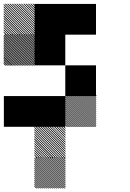

<svg xmlns="http://www.w3.org/2000/svg" viewBox="-21 -688 708 1042"><path d="M334.2 167.5 332.5 165.8H334.2ZM334.2 178.3 321.7 165.8H327.5L334.2 172.5ZM334.2 189.2 310.8 165.8H316.7L334.2 183.3ZM334.2 200 300 165.8H305.8L334.2 194.2ZM334.2 210.8 289.2 165.8H295L334.2 205ZM334.2 221.7 278.3 165.8H284.2L334.2 215.8ZM334.2 232.5 267.5 165.8H273.3L334.2 226.7ZM334.2 243.3 256.7 165.8H262.5L334.2 237.5ZM334.2 254.2 245.8 165.8H251.7L334.2 248.3ZM334.2 265 235 165.8H240.8L334.2 259.2ZM334.2 275.8 224.2 165.8H230L334.2 270ZM334.2 286.7 213.3 165.8H219.2L334.2 280.8ZM334.2 297.5 202.5 165.8H208.3L334.2 291.7ZM334.2 308.3 191.7 165.8H197.5L334.2 302.5ZM334.2 319.2 180.8 165.8H186.7L334.2 313.3ZM334.2 330 170 165.8H175.8L334.2 324.2ZM327.5 334.2 165.8 172.5V166.7L333.3 334.2ZM316.7 334.2 165.8 183.3V177.5L322.5 334.2ZM305.8 334.2 165.8 194.2V188.3L311.7 334.2ZM295 334.2 165.8 205V199.2L300.8 334.2ZM284.2 334.2 165.8 215.8V210L290 334.2ZM273.3 334.2 165.8 226.7V220.8L279.2 334.2ZM262.5 334.2 165.8 237.5V231.7L268.3 334.2ZM251.7 334.2 165.8 248.3V242.5L257.5 334.2ZM240.8 334.2 165.8 259.2V253.3L246.7 334.2ZM230 334.2 165.8 270V264.2L235.8 334.2ZM219.2 334.2 165.8 280.8V275L225 334.2ZM208.3 334.2 165.8 291.7V285.8L214.2 334.2ZM197.5 334.2 165.8 302.5V296.7L203.3 334.2ZM186.7 334.2 165.8 313.3V307.5L192.5 334.2ZM175.8 334.2 165.8 324.2V318.3L181.7 334.2ZM334.2 165.8H338.3L334.2 161.7ZM334.2 11.7 321.7 -0.8H327.5L334.2 5.8ZM334.2 24.2 309.2 -0.8H315L334.2 18.3ZM334.2 36.7 296.7 -0.8H302.5L334.2 30.8ZM334.2 49.2 284.2 -0.8H290L334.2 43.3ZM334.2 61.7 271.7 -0.8H277.5L334.2 55.8ZM334.2 74.2 259.2 -0.8H264.2L334.2 69.2ZM334.2 86.7 246.7 -0.8H252.5L334.2 80.8ZM334.2 99.2 234.2 -0.8H240L334.2 93.3ZM334.2 111.7 221.7 -0.8H227.5L334.2 105.8ZM334.2 124.2 209.2 -0.8H215L334.2 118.3ZM334.2 136.7 196.7 -0.8H202.5L334.2 130.8ZM334.2 149.2 184.2 -0.8H190L334.2 143.3ZM334.2 161.7 171.7 -0.8H177.5L334.2 155.8ZM327.5 167.5 165.8 5.8V0L333.3 167.5ZM315 167.5 165.8 18.3V12.5L320.8 167.5ZM302.5 167.5 165.8 30.8V25L308.3 167.5ZM290 167.5 165.8 43.3V37.5L295.8 167.5ZM277.5 167.5 165.8 55.8V50L283.3 167.5ZM264.2 167.5 165.8 69.2V62.5L270.8 167.5ZM252.5 167.5 165.8 80.8V75L258.3 167.5ZM240 167.5 165.8 93.3V87.5L245.8 167.5ZM227.5 167.5 165.8 105.8V100L233.3 167.5ZM215 167.5 165.8 118.3V112.5L220.8 167.5ZM202.5 167.5 165.8 130.8V125L208.3 167.5ZM190 167.5 165.8 143.3V137.5L195.8 167.5ZM177.5 167.5 165.8 155.8V150L183.3 167.5ZM500.8 -165.8 499.2 -167.5H500.8ZM500.8 -155 488.3 -167.5H494.2L500.8 -160.8ZM500.8 -144.2 477.5 -167.5H483.3L500.8 -150ZM500.8 -133.3 466.7 -167.5H472.5L500.8 -139.2ZM500.8 -122.5 455.8 -167.5H461.7L500.8 -128.3ZM500.8 -111.7 445 -167.5H450.8L500.8 -117.5ZM500.8 -100.8 434.2 -167.5H440L500.8 -106.7ZM500.8 -90 423.3 -167.5H429.2L500.8 -95.8ZM500.8 -79.2 412.5 -167.5H418.3L500.8 -85ZM500.8 -68.3 401.7 -167.5H407.5L500.8 -74.2ZM500.8 -57.5 390.8 -167.5H396.7L500.8 -63.3ZM500.8 -46.7 380 -167.5H385.8L500.8 -52.5ZM500.8 -35.8 369.2 -167.5H375L500.8 -41.7ZM500.8 -25 358.3 -167.5H364.2L500.8 -30.8ZM500.8 -14.2 347.5 -167.5H353.3L500.8 -20ZM500.8 -3.3 336.7 -167.5H342.5L500.8 -9.2ZM494.2 0.8 332.5 -160.8V-166.7L500 0.8ZM483.3 0.8 332.5 -150V-155.8L489.2 0.8ZM472.5 0.8 332.5 -139.2V-145L478.3 0.8ZM461.7 0.8 332.5 -128.3V-134.2L467.5 0.8ZM450.8 0.8 332.5 -117.5V-123.3L456.7 0.8ZM440 0.8 332.5 -106.7V-112.5L445.8 0.8ZM429.2 0.8 332.5 -95.8V-101.7L435 0.8ZM418.3 0.8 332.5 -85V-90.8L424.2 0.8ZM407.5 0.8 332.5 -74.2V-80L413.3 0.8ZM396.7 0.8 332.5 -63.3V-69.2L402.5 0.8ZM385.8 0.8 332.5 -52.5V-58.3L391.7 0.8ZM375 0.8 332.5 -41.7V-47.5L380.8 0.8ZM364.2 0.8 332.5 -30.8V-36.7L370 0.8ZM353.3 0.8 332.5 -20V-25.8L359.2 0.8ZM342.5 0.8 332.5 -9.2V-15L348.3 0.8ZM500.8 -167.5H505L500.8 -171.7ZM167.5 -493.3 160 -500.8H165.8L167.5 -499.2ZM167.5 -484.2 150.8 -500.8H156.7L167.5 -490ZM167.5 -475 141.7 -500.8H147.5L167.5 -480.8ZM167.5 -465.8 132.5 -500.8H138.3L167.5 -471.7ZM167.5 -456.7 123.3 -500.8H129.2L167.5 -462.5ZM167.5 -447.5 114.2 -500.8H120L167.5 -453.3ZM167.5 -438.3 105 -500.8H110.8L167.5 -444.2ZM167.5 -429.2 95.8 -500.8H101.7L167.5 -435ZM167.5 -420 86.7 -500.8H92.5L167.5 -425.8ZM167.5 -410.8 77.5 -500.8H83.3L167.5 -416.7ZM167.5 -401.7 68.3 -500.8H74.2L167.5 -407.5ZM167.5 -392.5 59.2 -500.8H65L167.5 -398.3ZM167.5 -383.3 50 -500.8H55.8L167.5 -389.2ZM167.5 -374.2 40.8 -500.8H46.7L167.5 -380ZM167.5 -365 31.7 -500.8H37.5L167.5 -370.8ZM167.5 -355.8 22.5 -500.8H28.3L167.5 -361.7ZM167.5 -346.7 13.3 -500.8H19.2L167.5 -352.5ZM167.5 -337.5 4.2 -500.8H10L167.5 -343.3ZM163.3 -332.5 -0.8 -496.7 0.8 -500.8 167.5 -334.2ZM154.2 -332.5 -0.8 -487.5V-493.3L160 -332.5ZM145 -332.5 -0.8 -478.3V-484.2L150.8 -332.5ZM135.8 -332.5 -0.8 -469.2V-475L141.7 -332.5ZM126.7 -332.5 -0.8 -460V-465.8L132.5 -332.5ZM117.5 -332.5 -0.8 -450.8V-456.7L123.3 -332.5ZM108.3 -332.5 -0.8 -441.7V-447.5L114.2 -332.5ZM99.2 -332.5 -0.8 -432.5V-438.3L105 -332.5ZM90 -332.5 -0.8 -423.3V-429.2L95.8 -332.5ZM80.8 -332.5 -0.8 -414.2V-420L86.7 -332.5ZM71.7 -332.5 -0.8 -405V-410.8L77.5 -332.5ZM62.5 -332.5 -0.8 -395.8V-401.7L68.3 -332.5ZM53.3 -332.5 -0.8 -386.7V-392.5L59.2 -332.5ZM43.3 -332.5 -0.8 -376.7V-383.3L50 -332.5ZM35 -332.5 -0.8 -368.3V-374.2L40.8 -332.5ZM25.8 -332.5 -0.8 -359.2V-365L31.7 -332.5ZM16.7 -332.5 -0.8 -350V-355.8L22.5 -332.5ZM7.5 -332.5 -0.8 -340.8V-346.7L13.3 -332.5ZM167.5 -655 155 -667.5H160.8L167.5 -660.8ZM167.5 -642.5 142.5 -667.5H148.3L167.5 -648.3ZM167.5 -630 130 -667.5H135.8L167.5 -635.8ZM167.5 -617.5 117.5 -667.5H123.3L167.5 -623.3ZM167.5 -605 105 -667.5H110.8L167.5 -610.8ZM167.5 -592.5 92.5 -667.5H97.5L167.5 -597.5ZM167.5 -580 80 -667.5H85.8L167.5 -585.8ZM167.5 -567.5 67.5 -667.5H73.3L167.5 -573.3ZM167.5 -555 55 -667.5H60.8L167.5 -560.8ZM167.5 -542.5 42.5 -667.5H48.3L167.5 -548.3ZM167.5 -530 30 -667.5H35.8L167.5 -535.8ZM167.5 -517.5 17.5 -667.5H23.3L167.5 -523.3ZM167.5 -505 5 -667.5H10.8L167.5 -510.8ZM160.8 -499.2 -0.8 -660.8V-666.7L166.7 -499.2ZM148.3 -499.2 -0.8 -648.3V-654.2L154.2 -499.2ZM135.8 -499.2 -0.8 -635.8V-641.7L141.7 -499.2ZM123.3 -499.2 -0.8 -623.3V-629.2L129.2 -499.2ZM110.8 -499.2 -0.8 -610.8V-616.7L116.7 -499.2ZM97.5 -499.2 -0.8 -597.5V-604.2L104.2 -499.2ZM85.8 -499.2 -0.8 -585.8V-591.7L91.7 -499.2ZM73.3 -499.2 -0.8 -573.3V-579.2L79.2 -499.2ZM60.8 -499.2 -0.8 -560.8V-566.7L66.7 -499.2ZM48.3 -499.2 -0.8 -548.3V-554.2L54.2 -499.2ZM35.8 -499.2 -0.8 -535.8V-541.7L41.7 -499.2ZM23.3 -499.2 -0.8 -523.3V-529.2L29.2 -499.2ZM10.8 -499.2 -0.8 -510.8V-516.7L16.7 -499.2ZM166.7 -166.7H333.3V0H166.7ZM0 -166.7H333.3V0H0ZM333.3 -333.3H500V-166.7H333.3ZM166.7 -500H333.3V-333.3H166.7ZM333.3 -666.7H500V-500H333.3ZM166.7 -666.7H500V-500H166.7ZM166.7 -666.7H333.3V-333.3H166.7Z"/></svg>

Font: 0xA000-Pixelated-Mono
Style: Pixelated-Mono
Weight: 400
Version: Version 0.1